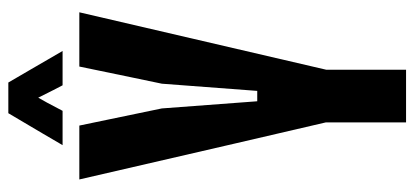

<svg xmlns="http://www.w3.org/2000/svg" viewBox="-292 -722 1014 470"><g transform="rotate(-90 215.0 -487.0)"><path d="M150.4 0H279.3V-194.3V-195.3C349.6 -497.1 396.5 -699.2 419.9 -799.8H287.1C266.6 -699.2 252 -631.8 245.1 -597.7C236.3 -481.4 230.5 -403.3 227.5 -364.3H202.1C193.4 -481.4 187.5 -559.6 184.6 -597.7C164.1 -698.2 149.4 -765.6 142.6 -799.8H10.7C80.1 -498 127 -296.9 150.4 -196.3V-195.3V0ZM94.7 -840.8H178.7C194.3 -871.1 205.1 -890.6 210.9 -900.4C225.6 -870.1 236.3 -850.6 241.2 -840.8H325.2C287.1 -907.2 260.7 -951.2 248 -973.6H172.9C133.8 -907.2 107.4 -863.3 94.7 -840.8Z"/></g></svg>

Font: Yellow Ladder Regular
Style: Regular
Weight: 400
Designer: Zima Creative
Version: Version 2.002